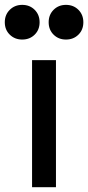

<svg xmlns="http://www.w3.org/2000/svg" viewBox="-56 -777 366 797"><path d="M77.1 0V-527.3H176.3V0ZM36.1 -612.8Q5.4 -612.8 -15.4 -633.1Q-36.1 -653.3 -36.1 -684.6Q-36.1 -715.8 -15.4 -736.3Q5.4 -756.8 36.1 -756.8Q67.4 -756.8 87.9 -736.3Q108.4 -715.8 108.4 -684.6Q108.4 -653.3 87.9 -633.1Q67.4 -612.8 36.1 -612.8ZM217.8 -612.8Q187 -612.8 166.5 -633.1Q146 -653.3 146 -684.6Q146 -715.8 166.5 -736.3Q187 -756.8 217.8 -756.8Q249 -756.8 269.5 -736.3Q290 -715.8 290 -684.6Q290 -653.3 269.5 -633.1Q249 -612.8 217.8 -612.8Z"/></svg>

Font: Schibsted Grotesk Medium
Style: Regular
Weight: 500
Designer: Bakken & Baeck AS, Henrik Kongsvoll
Foundry: Schibsted ASA
Version: Version 1.100;gftools[0.9.25]